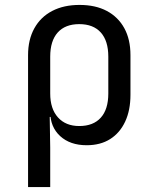

<svg xmlns="http://www.w3.org/2000/svg" viewBox="-20 -580 640 780"><path d="M94 180V-356Q94 -419 119.5 -465Q145 -511 192 -535.5Q239 -560 303 -560Q368 -560 414 -535.5Q460 -511 485 -465.5Q510 -420 510 -356V-195Q510 -132 488.5 -86Q467 -40 427.5 -15Q388 10 332 10Q265 10 224.5 -27Q184 -64 184 -126L202 -105H182L184 20V180ZM302 -68Q359 -68 389.5 -102Q420 -136 420 -200V-350Q420 -414 389.5 -448Q359 -482 302 -482Q245 -482 214.5 -448Q184 -414 184 -350V-200Q184 -138 215.5 -103Q247 -68 302 -68Z"/></svg>

Font: JetBrains Mono Zero
Style: Regular-Zero
Weight: 400
Designer: Philipp Nurullin, Konstantin Bulenkov
Foundry: JetBrains
Version: Version 2.211